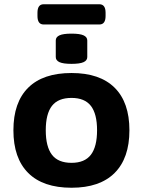

<svg xmlns="http://www.w3.org/2000/svg" viewBox="-20 -874 670 902"><path d="M316 8Q182 8 112.5 -61.5Q43 -131 43 -262Q43 -393 112.5 -462Q182 -531 316 -531Q449 -531 518.5 -462Q588 -393 588 -262Q588 -131 518.5 -61.5Q449 8 316 8ZM316 -109Q378 -109 407 -147Q436 -185 436 -262Q436 -339 407 -376.5Q378 -414 316 -414Q253 -414 224 -376.5Q195 -339 195 -262Q195 -185 224 -147Q253 -109 316 -109ZM316 -574Q277 -574 259.5 -582Q242 -590 242 -606V-684Q242 -700 259.5 -708Q277 -716 316 -716Q355 -716 372.5 -708Q390 -700 390 -684V-606Q390 -590 372.5 -582Q355 -574 316 -574ZM185 -759Q156 -759 156 -799V-814Q156 -854 185 -854H447Q476 -854 476 -814V-799Q476 -759 447 -759Z"/></svg>

Font: Asap Semi Expanded
Style: Bold
Weight: 700
Width: 6
Designer: Pablo Cosgaya
Foundry: Omnibus-Type
Version: Version 3.001; ttfautohint (v1.8.4.7-5d5b)